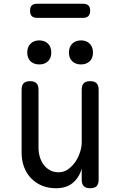

<svg xmlns="http://www.w3.org/2000/svg" viewBox="-20 -992 640 1022"><path d="M415 -234V-515Q415 -538 426 -549Q437 -560 460 -560Q483 -560 494 -549Q505 -538 505 -515V-35Q505 -12 494 -1Q483 10 460 10Q437 10 426 -1Q415 -12 415 -35V-94Q401 -46 367 -18Q333 10 278 10Q238 10 204.5 -3.5Q171 -17 146.5 -42Q122 -67 108.5 -102Q95 -137 95 -180V-515Q95 -538 106 -549Q117 -560 140 -560Q163 -560 174 -549Q185 -538 185 -515V-206Q185 -180 192 -156.5Q199 -133 212.5 -115Q226 -97 246 -86Q266 -75 293 -75Q320 -75 342.5 -91Q365 -107 381 -130.5Q397 -154 406 -182Q415 -210 415 -234ZM411 -649Q382 -649 364.5 -666Q347 -683 347 -712Q347 -742 364.5 -759.5Q382 -777 411 -777Q440 -777 457.5 -759.5Q475 -742 475 -712Q475 -683 457.5 -666Q440 -649 411 -649ZM189 -649Q160 -649 142.5 -666Q125 -683 125 -712Q125 -742 142.5 -759.5Q160 -777 189 -777Q218 -777 235.5 -759.5Q253 -742 253 -712Q253 -683 235.5 -666Q218 -649 189 -649ZM177 -897Q158 -897 149 -906.5Q140 -916 140 -935Q140 -954 149 -963Q158 -972 177 -972H422Q441 -972 450.5 -963Q460 -954 460 -935Q460 -916 450.5 -906.5Q441 -897 422 -897Z"/></svg>

Font: Maple Mono NF CN
Style: Regular
Weight: 400
Monospace: yes
Designer: subframe7536
Version: Version 7.000